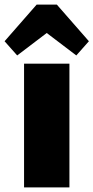

<svg xmlns="http://www.w3.org/2000/svg" viewBox="-43 -818 408 838"><path d="M260 -540V0H62V-540ZM-23 -638 117 -798H205L345 -638L290 -576L161 -674L32 -576Z"/></svg>

Font: Pathway Extreme 8pt Thin 12pt ExtraBold
Style: Regular
Weight: 800
Version: Version 1.001;gftools[0.9.26]